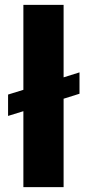

<svg xmlns="http://www.w3.org/2000/svg" viewBox="-20 -770 364 790"><path d="M307.1 -472.2V-384.3L241.7 -363.8V0H76.2V-312.5L13.2 -293V-380.9L76.2 -400.4V-750H241.7V-451.7Z"/></svg>

Font: Vazirmatn RD UI Black
Style: Regular
Weight: 900
Designer: Saber Rastikerdar
Foundry: Saber Rastikerdar
Version: Version 33.003